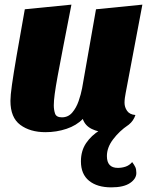

<svg xmlns="http://www.w3.org/2000/svg" viewBox="-20 -550 649 828"><path d="M176 20Q110 20 67.5 -11.5Q25 -43 25 -115Q25 -138 31.5 -184Q38 -230 51.5 -309Q65 -388 87 -510L288 -530Q267 -422 252.5 -347.5Q238 -273 229 -224Q220 -175 216 -145Q212 -115 212 -96Q212 -76 217.5 -60Q223 -44 247 -44Q274 -44 291.5 -64.5Q309 -85 319 -114Q329 -143 334 -169L394 -510L594 -530L522 -149Q520 -140 518.5 -128Q517 -116 517 -107Q517 -88 528 -72Q539 -56 564 -54Q556 -29 535.5 -12.5Q515 4 488.5 12Q462 20 437 20Q404 20 375.5 6Q347 -8 337 -37Q310 -9 267 5.5Q224 20 176 20ZM460 258Q399 258 364 229.5Q329 201 329 146Q329 100 351.5 67Q374 34 410 12Q446 -10 488 -22L532 -16V-10Q495 15 468 50.5Q441 86 441 123Q441 174 488 174Q506 174 522 168.5Q538 163 550 149Q559 161 563.5 170.5Q568 180 568 196Q568 221 540.5 239.5Q513 258 460 258Z"/></svg>

Font: Sansita Swashed ExtraBold
Style: Regular
Weight: 800
Designer: Pablo Cosgaya
Foundry: Omnibus-Type
Version: Version 1.003; ttfautohint (v1.8.3)